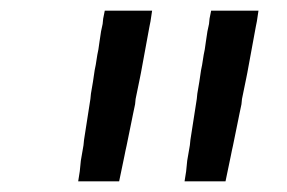

<svg xmlns="http://www.w3.org/2000/svg" viewBox="-20 -792 540 361"><path d="M127 -451 130 -470 131 -480 132 -490 137 -519 138 -529Q144 -568 150 -606L151 -616Q155 -638 158 -660L160 -670L163 -689L165 -699L167 -713L170 -733L173 -747L174 -757L177 -772H266L263 -752L261 -742Q253 -699 245 -655L243 -645Q239 -626 235 -606L234 -596L230 -577L228 -567Q223 -543 218 -518L216 -509L214 -499Q209 -475 204 -451ZM327 -451 330 -470 331 -480 332 -490 337 -519 338 -529Q344 -568 350 -606L351 -616Q355 -638 358 -660L360 -670L363 -689L365 -699L367 -713L370 -733L373 -747L374 -757L377 -772H466L463 -752L461 -742Q453 -699 445 -655L443 -645Q439 -626 435 -606L434 -596L430 -577L428 -567Q423 -543 418 -518L416 -509L414 -499Q409 -475 404 -451Z"/></svg>

Font: Iosevka SS08
Style: Italic
Weight: 400
Italic angle: -10°
Monospace: yes
Designer: Belleve Invis
Foundry: Belleve Invis
Version: 2.1.0; ttfautohint (v1.8.2)